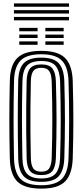

<svg xmlns="http://www.w3.org/2000/svg" viewBox="-20 -1111 491 1140"><path d="M225.4 9Q125.8 9 83 -33.2Q40.3 -75.4 38.3 -170.5Q36.8 -238.9 36.1 -296Q35.4 -353.1 35.5 -405.8Q35.6 -458.6 36.3 -513Q36.9 -567.3 38.3 -630.2Q40.3 -725.2 83.1 -767.1Q126 -809 225.4 -809Q323.3 -809 366 -767Q408.7 -725 411.8 -630.2Q413.7 -563.5 414.7 -505.8Q415.7 -448.2 415.6 -394.4Q415.5 -340.5 414.6 -285.9Q413.6 -231.2 411.8 -170.5Q408.6 -76.1 366.4 -33.5Q324.3 9 225.4 9ZM225.4 -11.1Q311.2 -11.1 347.7 -49.1Q384.2 -87.1 386.8 -171.3Q388.6 -232.5 389.6 -287.2Q390.6 -342 390.6 -395.5Q390.6 -449 389.7 -506.2Q388.8 -563.4 386.8 -629.3Q384.2 -713.6 347.5 -751.2Q310.8 -788.9 225.4 -788.9Q137.9 -788.9 101.5 -751Q65 -713.1 63.2 -629.5Q61.7 -561.3 61.1 -504.2Q60.4 -447.1 60.5 -394.4Q60.6 -341.7 61.3 -287.5Q61.9 -233.3 63.2 -171.1Q65 -87.2 101.5 -49.1Q137.9 -11.1 225.4 -11.1ZM225.4 -31.2Q151.8 -31.2 120.9 -64.3Q89.9 -97.3 88.2 -171.5Q86.7 -239.7 86 -296.9Q85.4 -354.1 85.5 -406.5Q85.6 -459 86.2 -513Q86.9 -567.1 88.2 -629.1Q89.7 -703.3 121 -736Q152.2 -768.8 225.4 -768.8Q298.6 -768.8 329 -735.3Q359.4 -701.8 361.9 -628.5Q363.9 -560.7 364.7 -503.6Q365.6 -446.5 365.6 -393.9Q365.6 -341.4 364.6 -287.5Q363.6 -233.6 361.9 -172.1Q359.4 -99.5 329.4 -65.4Q299.4 -31.2 225.4 -31.2ZM225.4 -51.3Q285.2 -51.3 310 -80.4Q334.9 -109.4 336.9 -172.9Q338.7 -237.3 339.7 -292.3Q340.6 -347.2 340.6 -399.4Q340.6 -451.5 339.7 -506.8Q338.8 -562.1 336.9 -627.6Q334.9 -689 311 -718.8Q287.2 -748.7 225.4 -748.7Q164.2 -748.7 139.4 -720Q114.5 -691.3 113.1 -628.5Q111.6 -561.9 111 -505.3Q110.3 -448.8 110.4 -396.2Q110.5 -343.6 111.2 -289.1Q111.8 -234.7 113.1 -172.1Q114.5 -107.2 140.4 -79.3Q166.2 -51.3 225.4 -51.3ZM225.4 -71.5Q177.7 -71.5 158.5 -95.6Q139.2 -119.7 138.1 -172.5Q136.3 -263.3 135.7 -335.5Q135 -407.7 135.8 -476.9Q136.5 -546.1 138.1 -628.1Q139.2 -680.8 158.5 -704.7Q177.8 -728.5 225.4 -728.5Q273.6 -728.5 292.1 -703.3Q310.5 -678 311.9 -626.7Q313.7 -561.3 314.7 -506.2Q315.7 -451.1 315.7 -399.5Q315.7 -347.9 314.8 -293.1Q313.9 -238.4 311.9 -173.6Q310.3 -121.3 291.5 -96.4Q272.8 -71.5 225.4 -71.5ZM225.4 -91.6Q259.5 -91.6 272.5 -111.9Q285.6 -132.2 287 -174.2Q289 -239.8 289.8 -294.7Q290.7 -349.5 290.7 -401Q290.7 -452.5 289.8 -506.9Q289 -561.4 287 -626.1Q285.6 -670.6 271.8 -689.5Q258.1 -708.4 225.4 -708.4Q192.4 -708.4 178.2 -689.9Q164 -671.5 163.1 -627.5Q161.3 -538.8 160.7 -467.1Q160 -395.3 160.7 -325.7Q161.4 -256.2 163.1 -173.1Q164 -131.1 177.4 -111.3Q190.7 -91.6 225.4 -91.6ZM249.3 -925.5V-945.6H358V-925.5ZM94.5 -845V-865.1H203.2V-845ZM94.5 -885.2V-905.4H203.2V-885.2ZM94.5 -925.5V-945.6H203.2V-925.5ZM249.3 -845V-865.1H358V-845ZM249.3 -885.2V-905.4H358V-885.2ZM62.8 -1070.9V-1091H389.7V-1070.9ZM62.8 -990.4V-1010.6H389.7V-990.4ZM62.8 -1030.7V-1050.8H389.7V-1030.7Z"/></svg>

Font: Big Shoulders Inline Thin
Style: Regular
Weight: 100
Designer: Patric King
Foundry: XO Type Co
Version: Version 2.002